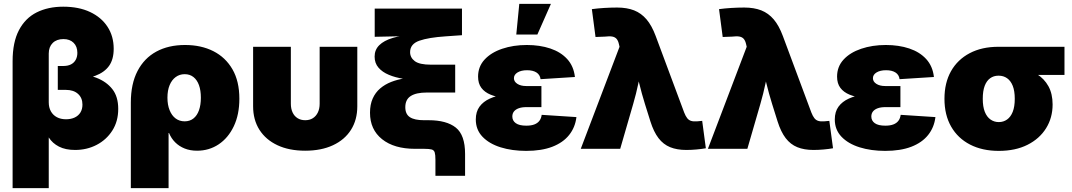

<svg xmlns="http://www.w3.org/2000/svg" viewBox="-20 -772 5560 996"><path d="M45.4 204.1V-454.6Q45.4 -553.2 78.4 -615.7Q111.3 -678.2 170.4 -707.8Q229.5 -737.3 308.1 -737.3Q388.7 -737.3 447.3 -709.7Q505.9 -682.1 537.8 -633.1Q569.8 -584 569.8 -519Q569.8 -463.9 545.7 -430.2Q521.5 -396.5 474.4 -378.9Q427.2 -361.3 358.9 -353V-397Q426.3 -389.2 479.2 -368.9Q532.2 -348.6 562.7 -309.8Q593.3 -271 593.3 -207Q593.3 -142.6 562.7 -94.7Q532.2 -46.9 481.4 -20.5Q430.7 5.9 369.6 5.9Q319.8 5.9 285.9 -11.5Q252 -28.8 232.7 -59.3Q213.4 -89.8 206.1 -128.9H232.9V204.1ZM322.3 -153.3Q348.6 -153.3 367.9 -162.6Q387.2 -171.9 397.5 -189Q407.7 -206.1 407.7 -229.5Q407.7 -264.2 384.8 -284.9Q361.8 -305.7 322.3 -305.7H279.8V-429.7H309.1Q331.5 -429.7 347.7 -437.7Q363.8 -445.8 372.6 -461.4Q381.3 -477.1 381.3 -498Q381.3 -530.8 361.8 -550Q342.3 -569.3 309.1 -569.3Q273.9 -569.3 253.4 -549.1Q232.9 -528.8 232.9 -494.1V-241.2Q232.9 -214.4 243.9 -194.6Q254.9 -174.8 274.9 -164.1Q294.9 -153.3 322.3 -153.3Z M658.7 204.1V-239.7Q658.7 -336.9 693.4 -403.6Q728 -470.2 791 -504.4Q854 -538.6 939.9 -538.6Q1023.4 -538.6 1086.7 -506.6Q1149.9 -474.6 1185.8 -412.6Q1221.7 -350.6 1221.7 -259.8Q1221.7 -177.7 1192.9 -117.2Q1164.1 -56.6 1114.5 -23.4Q1064.9 9.8 1002.4 9.8Q966.3 9.8 937.7 -1.7Q909.2 -13.2 888.7 -33.7Q868.2 -54.2 856.9 -82H854.5V204.1ZM938 -142.6Q964.8 -142.6 983.6 -157.5Q1002.4 -172.4 1012.2 -200Q1022 -227.5 1022 -265.1Q1022 -303.2 1012.2 -330.3Q1002.4 -357.4 983.6 -372.3Q964.8 -387.2 938 -387.2Q911.6 -387.2 891.4 -372.3Q871.1 -357.4 859.9 -330.3Q848.6 -303.2 848.6 -265.1Q848.6 -228 859.9 -200.2Q871.1 -172.4 891.1 -157.5Q911.1 -142.6 938 -142.6Z M1563 9.8Q1480 9.8 1419.4 -18.6Q1358.9 -46.9 1325.9 -98.6Q1293 -150.4 1293 -220.7V-529.3H1488.8V-233.9Q1488.8 -208 1497.8 -188.7Q1506.8 -169.4 1523.7 -158.9Q1540.5 -148.4 1563.5 -148.4Q1586.4 -148.4 1603 -158.9Q1619.6 -169.4 1628.9 -188.7Q1638.2 -208 1638.2 -233.9V-529.3H1833.5V-220.7Q1833.5 -150.4 1800.8 -98.6Q1768.1 -46.9 1707.3 -18.6Q1646.5 9.8 1563 9.8Z M2238.8 140.1V56.6Q2238.8 30.8 2235.1 18.8Q2231.4 6.8 2219.2 3.4Q2207 0 2180.7 0H2133.3Q2024.4 0 1961.9 -50Q1899.4 -100.1 1899.4 -187Q1899.4 -229.5 1913.3 -260.7Q1927.2 -292 1952.1 -313.2Q1977.1 -334.5 2009.8 -347.2Q2042.5 -359.9 2080.1 -365.5Q2117.7 -371.1 2157.2 -371.1V-356.9Q2114.3 -356.9 2072.8 -363.3Q2031.2 -369.6 1997.3 -383.8Q1963.4 -397.9 1943.4 -421.1Q1923.3 -444.3 1923.3 -478.5Q1923.3 -513.7 1947.5 -537.6Q1971.7 -561.5 2017.1 -575.2Q2062.5 -588.9 2126 -593.8V-585.4L1923.8 -581.1V-727.5H2376.5V-589.4L2292.5 -583.5Q2203.1 -577.6 2155.3 -560.8Q2107.4 -543.9 2107.4 -501.5Q2107.4 -473.1 2131.8 -454.8Q2156.2 -436.5 2215.3 -436.5H2341.3V-292H2193.8Q2139.2 -292 2110.8 -273.9Q2082.5 -255.9 2082.5 -215.8Q2082.5 -179.7 2106.4 -164.1Q2130.4 -148.4 2179.2 -148.4H2203.1Q2296.4 -148.4 2344.5 -110.1Q2392.6 -71.8 2392.6 26.4V140.1Z M2709.5 10.7Q2636.2 10.7 2576.9 -7.8Q2517.6 -26.4 2482.9 -62.7Q2448.2 -99.1 2448.2 -152.3Q2448.2 -192.4 2467.5 -218.8Q2486.8 -245.1 2520.8 -260.5Q2554.7 -275.9 2597.9 -282.5Q2641.1 -289.1 2688.5 -289.1H2788.6V-216.3H2710.4Q2687 -216.3 2670.9 -210.4Q2654.8 -204.6 2646.2 -193.8Q2637.7 -183.1 2637.7 -167.5Q2637.7 -146 2655.5 -133.1Q2673.3 -120.1 2710.4 -120.1Q2735.4 -120.1 2752 -126.5Q2768.6 -132.8 2778.1 -145.3Q2787.6 -157.7 2790 -176.3L2970.2 -164.6Q2963.9 -111.3 2932.4 -71.8Q2900.9 -32.2 2845 -10.7Q2789.1 10.7 2709.5 10.7ZM2692.4 -258.3Q2641.6 -258.3 2598.9 -263.2Q2556.2 -268.1 2525.1 -280.8Q2494.1 -293.5 2477.1 -316.2Q2460 -338.9 2460 -374.5Q2460 -426.3 2493.7 -462.9Q2527.3 -499.5 2585 -519Q2642.6 -538.6 2712.9 -538.6Q2780.3 -538.6 2834.5 -520.5Q2888.7 -502.4 2922.4 -465.6Q2956.1 -428.7 2962.4 -372.6L2784.2 -361.3Q2781.2 -384.3 2762.9 -396Q2744.6 -407.7 2714.4 -407.7Q2683.6 -407.7 2664.8 -396.2Q2646 -384.8 2646 -366.2Q2646 -348.6 2663.6 -337.2Q2681.2 -325.7 2709.5 -325.7H2788.6V-258.3ZM2658.2 -592.8 2673.8 -752H2837.9L2767.6 -592.8Z M2992.7 0 3193.8 -529.3 3190.9 -542Q3187 -560.1 3179 -569.8Q3170.9 -579.6 3156.2 -582.3Q3141.6 -585 3117.7 -582L3069.3 -580.1L3050.3 -724.6Q3078.6 -728.5 3113.3 -730.7Q3147.9 -732.9 3181.2 -732.9Q3231.9 -732.9 3269.3 -718.3Q3306.6 -703.6 3334 -671.4Q3361.3 -639.2 3381.3 -585.4L3529.3 -188Q3536.6 -169.4 3544.9 -158.9Q3553.2 -148.4 3565.4 -144.8Q3577.6 -141.1 3596.2 -142.6L3622.6 -145L3641.6 -2.9Q3620.1 1 3593.3 3.4Q3566.4 5.9 3540 5.9Q3491.7 5.9 3456.3 -8.5Q3420.9 -22.9 3396 -55.4Q3371.1 -87.9 3354 -142.1L3325.7 -232.4Q3309.1 -285.6 3295.7 -340.6Q3282.2 -395.5 3269.5 -455.1H3316.4Q3303.2 -395.5 3291.7 -340.8Q3280.3 -286.1 3264.6 -232.4L3197.3 0Z M3652.3 0 3853.5 -529.3 3850.6 -542Q3846.7 -560.1 3838.6 -569.8Q3830.6 -579.6 3815.9 -582.3Q3801.3 -585 3777.3 -582L3729 -580.1L3710 -724.6Q3738.3 -728.5 3772.9 -730.7Q3807.6 -732.9 3840.8 -732.9Q3891.6 -732.9 3929 -718.3Q3966.3 -703.6 3993.7 -671.4Q4021 -639.2 4041 -585.4L4189 -188Q4196.3 -169.4 4204.6 -158.9Q4212.9 -148.4 4225.1 -144.8Q4237.3 -141.1 4255.9 -142.6L4282.2 -145L4301.3 -2.9Q4279.8 1 4252.9 3.4Q4226.1 5.9 4199.7 5.9Q4151.4 5.9 4116 -8.5Q4080.6 -22.9 4055.7 -55.4Q4030.8 -87.9 4013.7 -142.1L3985.4 -232.4Q3968.8 -285.6 3955.3 -340.6Q3941.9 -395.5 3929.2 -455.1H3976.1Q3962.9 -395.5 3951.4 -340.8Q3939.9 -286.1 3924.3 -232.4L3856.9 0Z M4571.8 10.7Q4498.5 10.7 4439.2 -7.8Q4379.9 -26.4 4345.2 -62.7Q4310.5 -99.1 4310.5 -152.3Q4310.5 -192.4 4329.8 -218.8Q4349.1 -245.1 4383.1 -260.5Q4417 -275.9 4460.2 -282.5Q4503.4 -289.1 4550.8 -289.1H4650.9V-216.3H4572.8Q4549.3 -216.3 4533.2 -210.4Q4517.1 -204.6 4508.5 -193.8Q4500 -183.1 4500 -167.5Q4500 -146 4517.8 -133.1Q4535.6 -120.1 4572.8 -120.1Q4597.7 -120.1 4614.3 -126.5Q4630.9 -132.8 4640.4 -145.3Q4649.9 -157.7 4652.3 -176.3L4832.5 -164.6Q4826.2 -111.3 4794.7 -71.8Q4763.2 -32.2 4707.3 -10.7Q4651.4 10.7 4571.8 10.7ZM4554.7 -258.3Q4503.9 -258.3 4461.2 -263.2Q4418.5 -268.1 4387.5 -280.8Q4356.4 -293.5 4339.4 -316.2Q4322.3 -338.9 4322.3 -374.5Q4322.3 -426.3 4356 -462.9Q4389.6 -499.5 4447.3 -519Q4504.9 -538.6 4575.2 -538.6Q4642.6 -538.6 4696.8 -520.5Q4751 -502.4 4784.7 -465.6Q4818.4 -428.7 4824.7 -372.6L4646.5 -361.3Q4643.6 -384.3 4625.2 -396Q4606.9 -407.7 4576.7 -407.7Q4545.9 -407.7 4527.1 -396.2Q4508.3 -384.8 4508.3 -366.2Q4508.3 -348.6 4525.9 -337.2Q4543.5 -325.7 4571.8 -325.7H4650.9V-258.3Z M5161.1 10.7Q5075.7 10.7 5012.2 -22Q4948.7 -54.7 4914.1 -115.2Q4879.4 -175.8 4879.4 -259.3Q4879.4 -342.3 4913.3 -402.6Q4947.3 -462.9 5010.3 -496.1Q5073.2 -529.3 5159.2 -529.3H5502V-383.3H5262.7L5159.2 -379.4Q5134.8 -379.4 5116.5 -366.2Q5098.1 -353 5088.1 -326.7Q5078.1 -300.3 5078.1 -259.3Q5078.1 -218.8 5088.6 -192.1Q5099.1 -165.5 5118.2 -152.1Q5137.2 -138.7 5161.1 -138.7Q5185.5 -138.7 5204.3 -152.1Q5223.1 -165.5 5233.6 -192.1Q5244.1 -218.8 5244.1 -259.3Q5244.1 -300.3 5233.6 -326.7Q5223.1 -353 5204.3 -366.2Q5185.5 -379.4 5161.1 -379.4V-433.1Q5218.8 -433.1 5269.5 -422.4Q5320.3 -411.6 5358.6 -387.7Q5397 -363.8 5418.7 -324.7Q5440.4 -285.6 5440.4 -230Q5440.4 -161.1 5406.5 -106.7Q5372.6 -52.2 5310.1 -20.8Q5247.6 10.7 5161.1 10.7Z"/></svg>

Font: Inter 24pt Black
Style: Regular
Weight: 900
Designer: Rasmus Andersson
Foundry: rsms
Version: Version 4.001;git-66647c0bb